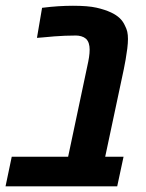

<svg xmlns="http://www.w3.org/2000/svg" viewBox="-45 -660 518 680"><path d="M-25.4 0 -3.4 -105H196.3L264.2 -425.8Q268.1 -442.9 270.3 -457.3Q272.5 -471.7 272.5 -484.4Q272.5 -496.6 269.5 -506.1Q266.6 -515.6 259.8 -522.5Q252.4 -528.8 242.9 -531.5Q233.4 -534.2 224.1 -534.2Q203.1 -534.2 185.1 -533.4Q167 -532.7 147.7 -531.2Q128.4 -529.8 104 -527.3L85.9 -525.9L104 -632.3Q134.3 -636.2 161.6 -637.9Q189 -639.6 213.4 -639.6Q266.6 -639.6 296.6 -632.8Q326.7 -626 348.6 -615.7Q367.2 -606.9 379.2 -595.5Q391.1 -584 397.9 -568.4Q403.3 -558.1 405.8 -547.4Q408.2 -536.6 408.2 -522Q408.2 -507.3 405.8 -487.8Q403.3 -468.3 399.9 -448.7Q396.5 -429.2 393.6 -415.5L327.6 -105H392.6L370.1 0Z"/></svg>

Font: Open Sans Condensed
Style: Italic
Weight: 400
Width: 3
Italic angle: -12°
Designer: Monotype Design Team
Foundry: Monotype Imaging Inc.
Version: Version 3.000